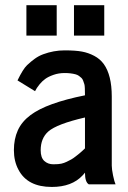

<svg xmlns="http://www.w3.org/2000/svg" viewBox="-20 -719 498 749"><path d="M268.6 -580.1V-698.7H386.7V-580.1ZM83 -580.1V-698.7H201.2V-580.1ZM138.7 -132.8Q138.7 -104 152.8 -91.1Q167 -78.1 188 -78.1Q209 -78.1 219.5 -80.6Q230 -83 240.2 -87.9L258.3 -97.2Q266.1 -101.6 275.9 -109.4L290 -120.6Q293.9 -124 302.7 -131.8L311.5 -140.1V-260.7Q202.1 -235.4 168.5 -206.1Q138.7 -179.7 138.7 -132.8ZM326.2 0Q311.5 -8.8 311.5 -45.4L302.2 -34.7Q260.3 10.3 182.1 10.3Q87.4 10.3 52.2 -56.6Q34.2 -89.8 34.2 -133.3Q34.2 -176.8 49.6 -210.7Q64.9 -244.6 99.6 -270.5Q162.6 -317.4 311.5 -347.2Q311.5 -381.8 309.3 -389.6Q307.1 -397.5 304.4 -404.3Q301.8 -411.1 297.9 -414.8Q293.9 -418.5 288.1 -422.9Q282.2 -427.2 274.4 -429.2Q255.4 -434.1 232.2 -434.1Q209 -434.1 188.7 -427Q168.5 -419.9 156.5 -411.1Q144.5 -402.3 134.8 -390.6Q122.1 -375 116.7 -363.3L48.3 -405.3Q69.8 -449.7 85.4 -464.6Q101.1 -479.5 116.2 -490.2Q131.3 -501 148.4 -507.3Q189.5 -522.5 231.9 -522.5Q274.4 -522.5 299.6 -517.8Q324.7 -513.2 347.4 -501.2Q370.1 -489.3 384.8 -469.2Q416 -425.8 416 -342.3V-72.8Q416 -59.1 421.1 -34.2Q426.3 -9.3 430.7 0Z"/></svg>

Font: News Cycle
Style: Bold
Weight: 700
Version: Version 0.5.1